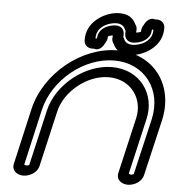

<svg xmlns="http://www.w3.org/2000/svg" viewBox="-56 -847 854 925"><g transform="rotate(5 371.0 -385.0)"><path d="M670.2 -27.9C670.2 -28 696 -136.4 733.3 -298C773.7 -473.2 665.2 -615.6 491.1 -615.6C317 -615.6 142.8 -473.2 102.3 -298C65 -136.4 40.7 -27.9 40.7 -27.9C32.8 6.3 61.4 25 90.5 25C119.6 25 156.9 6.4 164.8 -28C164.8 -28 201.4 -186.5 227.1 -298C249.6 -395.2 355.4 -483.1 460.5 -483.1C565.7 -483.1 630.9 -395.2 608.5 -298C582.7 -186.5 546.1 -28 546.1 -28C538.2 6.4 566.8 25 595.9 25C625 25 662.3 6.3 670.2 -27.9ZM620.5 -29C619.1 -27.8 614.2 -25 607.5 -25C600.6 -25 597 -28.1 596.4 -29C599.6 -43.2 634 -191.8 658.5 -298C687.5 -423.8 604.7 -533.1 472.1 -533.1C339.5 -533.1 206.2 -423.8 177.1 -298C152.5 -191.5 118 -41.8 115.1 -29C113.7 -27.8 108.8 -25 102.1 -25C95.2 -25 91.6 -28.1 90.9 -29C93.5 -40.5 117.1 -145.5 152.3 -298C186.5 -445.8 333.4 -565.6 479.6 -565.6C625.7 -565.6 717.4 -445.8 683.3 -298C647.9 -145 622.9 -39.5 620.5 -29ZM520.6 -713.8C520.9 -713.5 521.3 -713 521.4 -713C521.1 -709.6 520.5 -704.7 520.7 -697.9C521 -689.3 523.2 -678.9 531 -670.8C543 -658.1 563.3 -656.9 585.6 -662.5C609.2 -668.4 628.9 -681.1 639.1 -699.2C644.9 -709.4 646.5 -720 646.7 -726.1C647 -727 647.7 -728.7 648 -729.4C649.5 -729.9 649.1 -729.7 649.9 -730C651 -730.5 650.3 -730.2 650.8 -730.4C652.1 -730.6 653.6 -730.5 654.2 -730.4C655 -679.6 613.8 -659.3 586 -652.3C561.9 -646.2 528.5 -644.3 517.2 -673.9C516.4 -676.2 514.8 -678.6 513.4 -680C513.1 -680.4 512.6 -680.9 512.6 -680.9C512.9 -684.2 513.5 -689.2 513.2 -696C512.9 -704.6 510.8 -715 503 -723.1C490.9 -735.7 470.6 -737 448.3 -731.4C424.8 -725.4 405.1 -712.7 394.8 -694.7C389 -684.4 387.4 -673.9 387.2 -667.8C386.9 -666.9 386.2 -665.1 386 -664.5C384.4 -664 384.9 -664.1 384.1 -663.9C382.9 -663.4 383.7 -663.7 383.2 -663.5C381.9 -663.3 380.4 -663.3 379.7 -663.5C379 -714.3 420.2 -734.6 448 -741.6C472.1 -747.7 505.5 -749.6 516.7 -720C517.6 -717.7 519.2 -715.3 520.6 -713.8ZM564 -749.4C539.9 -804.6 475.6 -797.3 446.2 -789.9C408.1 -780.3 325.2 -739.2 328.5 -649.4C328.8 -640.3 332.1 -632.2 337.1 -626.4C347.6 -614.5 363.6 -612 377.5 -613.8C407.8 -603.4 425.6 -640.1 426.9 -642.5C433.4 -654.4 439.1 -662.1 438.5 -677.1C438.5 -677.7 438.5 -678 438.6 -678.5C439.3 -679 442.7 -681.2 450.1 -683.1C456.6 -684.7 460.1 -684.8 461.8 -684.6C461.9 -684.3 461.9 -683.7 462 -683.1C462.1 -678.9 455.5 -662.7 469.9 -644.4C494 -589.3 558.3 -596.6 587.8 -604C625.9 -613.6 708.8 -654.7 705.5 -744.5C705.1 -753.6 701.9 -761.6 696.8 -767.4C686.4 -779.4 670.4 -781.8 656.4 -780.1C626.2 -790.5 608.3 -753.8 607 -751.4C600.6 -739.5 594.8 -731.8 595.4 -716.7C595.4 -716.2 595.4 -715.9 595.4 -715.3C594.7 -714.9 591.2 -712.6 583.8 -710.8C577.3 -709.1 573.8 -709.1 572.1 -709.3C572.1 -709.6 572 -710.2 572 -710.8C571.8 -715.8 575.5 -721.4 571.6 -735.6C570 -741.2 568.9 -743.3 564 -749.4Z"/></g></svg>

Font: Hi.
Style: Regular
Weight: 400
Designer: Mew Too, Robert Jablonski
Foundry: Cannot Into Space Fonts
Version: Version 1.996